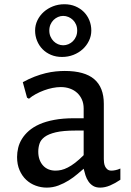

<svg xmlns="http://www.w3.org/2000/svg" viewBox="-20 -854 601 884"><path d="M365.2 -77.1Q353 -66.9 335.7 -52Q318.4 -37.1 296.6 -23.4Q274.9 -9.8 249.3 0Q223.6 9.8 194.8 9.8Q168.9 9.8 144.3 0.7Q119.6 -8.3 100.6 -26.1Q81.5 -43.9 70.1 -70.3Q58.6 -96.7 58.6 -130.9Q58.6 -151.9 63.7 -173.3Q68.8 -194.8 81.1 -214.6Q93.3 -234.4 113 -251.7Q132.8 -269 161.9 -282Q190.9 -294.9 230.5 -302.2Q270 -309.6 321.3 -309.6H365.2V-354.5Q365.2 -377 357.4 -395Q349.6 -413.1 335.7 -426Q321.8 -439 302.5 -446Q283.2 -453.1 259.8 -453.1Q242.2 -453.1 222.4 -449.2Q202.6 -445.3 182.9 -438Q163.1 -430.7 145 -420.9Q127 -411.1 113.3 -399.4L104.5 -404.3L85 -475.6Q113.3 -491.2 139.6 -501.2Q166 -511.2 190.2 -517.1Q214.4 -522.9 236.3 -525.1Q258.3 -527.3 278.3 -527.3Q369.6 -527.3 413.8 -489.5Q458 -451.7 458 -376V-121.1Q458 -114.7 459 -105.7Q460 -96.7 463.6 -88.4Q467.3 -80.1 474.4 -74.2Q481.4 -68.4 493.7 -68.4Q500.5 -68.4 511.7 -70.6Q522.9 -72.8 534.2 -78.1V-26.4Q510.7 -10.3 487.1 -0.2Q463.4 9.8 441.4 9.8Q421.4 9.8 408.4 1.7Q395.5 -6.3 387 -19Q378.4 -31.7 373.5 -47.1Q368.7 -62.5 365.2 -77.1ZM365.2 -252.9H328.1Q271 -252.9 237.1 -244.9Q203.1 -236.8 185.3 -223.4Q167.5 -210 161.9 -192.4Q156.2 -174.8 156.2 -155.8Q156.2 -135.3 162.1 -119.1Q168 -103 178.5 -91.6Q189 -80.1 203.6 -74.2Q218.3 -68.4 235.4 -68.4Q248.5 -68.4 262.5 -71.5Q276.4 -74.7 292.2 -82.8Q308.1 -90.8 325.9 -104.5Q343.8 -118.2 365.2 -139.6ZM207 -713.4Q207 -698.2 212.4 -685.8Q217.8 -673.3 226.8 -664.3Q235.8 -655.3 247.3 -650.4Q258.8 -645.5 271 -645.5Q283.2 -645.5 294.9 -650.4Q306.6 -655.3 315.7 -664.3Q324.7 -673.3 330.1 -685.8Q335.4 -698.2 335.4 -713.4Q335.4 -728.5 330.1 -741Q324.7 -753.4 315.7 -762.2Q306.6 -771 294.9 -775.9Q283.2 -780.8 271 -780.8Q258.8 -780.8 247.3 -775.9Q235.8 -771 226.8 -762.2Q217.8 -753.4 212.4 -741Q207 -728.5 207 -713.4ZM141.6 -713.4Q141.6 -738.3 152.3 -760.5Q163.1 -782.7 181.4 -799.1Q199.7 -815.4 224.1 -825Q248.5 -834.5 276.4 -834.5Q304.2 -834.5 326.9 -825Q349.6 -815.4 366 -799.1Q382.3 -782.7 391.4 -760.5Q400.4 -738.3 400.4 -713.4Q400.4 -688.5 389.6 -666.3Q378.9 -644 360.6 -627.4Q342.3 -610.8 317.9 -601.3Q293.5 -591.8 265.6 -591.8Q237.8 -591.8 215.1 -601.3Q192.4 -610.8 176 -627.4Q159.7 -644 150.6 -666.3Q141.6 -688.5 141.6 -713.4Z"/></svg>

Font: Proza Libre
Style: Regular
Weight: 400
Designer: Jasper de Waard
Foundry: Jasper de Waard
Version: Version 1.000; ttfautohint (v1.4.1.8-43bc)